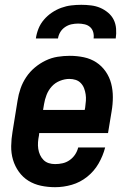

<svg xmlns="http://www.w3.org/2000/svg" viewBox="-20 -770 540 798"><path d="M209 8Q179 8 150.5 2Q122 -4 98.5 -18.5Q75 -33 58.5 -56Q42 -79 34 -106Q26 -133 26.5 -163Q27 -193 32 -222L53 -352Q57 -378 65.5 -402.5Q74 -427 89 -449.5Q104 -472 125 -489.5Q146 -507 170 -518.5Q194 -530 219.5 -534Q245 -538 270 -538Q300 -538 328.5 -532Q357 -526 380 -511Q403 -496 419 -473Q435 -450 442 -423Q449 -396 449 -366.5Q449 -337 444 -308L429 -217H143L142 -207Q139 -193 138 -179Q137 -165 139 -151.5Q141 -138 146.5 -126Q152 -114 161 -105Q170 -96 182.5 -92Q195 -88 209 -88Q225 -88 240.5 -91.5Q256 -95 269.5 -104.5Q283 -114 292 -127.5Q301 -141 305 -157H417Q408 -122 389.5 -90Q371 -58 342 -35Q313 -12 278.5 -2Q244 8 209 8ZM159 -313H332L334 -323Q336 -337 337 -351Q338 -365 336 -378Q334 -391 329.5 -403Q325 -415 316 -424.5Q307 -434 294.5 -438Q282 -442 268 -442Q249 -442 229 -434Q209 -426 195 -410.5Q181 -395 173.5 -375.5Q166 -356 163 -337ZM129 -610Q132 -631 140 -651Q148 -671 162.5 -688Q177 -705 195.5 -717.5Q214 -730 234.5 -737.5Q255 -745 276 -747.5Q297 -750 318 -750Q338 -750 358.5 -747.5Q379 -745 396.5 -737.5Q414 -730 429 -717.5Q444 -705 452.5 -688Q461 -671 462.5 -650.5Q464 -630 461 -610H369Q371 -623 367.5 -636Q364 -649 354.5 -657.5Q345 -666 331.5 -669Q318 -672 305 -672Q291 -672 277 -669Q263 -666 250.5 -657.5Q238 -649 230.5 -636.5Q223 -624 221 -610Z"/></svg>

Font: Iosevka Curly Oblique
Style: Bold
Weight: 700
Italic angle: -9°
Monospace: yes
Designer: Belleve Invis
Foundry: Belleve Invis
Version: Version 11.1.0; ttfautohint (v1.8.3)